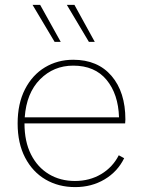

<svg xmlns="http://www.w3.org/2000/svg" viewBox="-20 -754 582 784"><path d="M287 10Q219 10 166 -21Q113 -52 82.5 -110.5Q52 -169 52 -250Q52 -331 82 -389.5Q112 -448 163.5 -479Q215 -510 279 -510Q379 -510 435.5 -444Q492 -378 492 -266Q492 -258 491 -250H80Q80 -176 106.5 -123.5Q133 -71 179.5 -43Q226 -15 286 -15Q346 -15 393 -43Q440 -71 465 -120L487 -108Q460 -53 407 -21.5Q354 10 287 10ZM279 -486Q199 -486 143.5 -430Q88 -374 81 -275H466Q463 -370 415 -428Q367 -486 279 -486ZM228 -583H203L113 -734H144ZM367 -583H343L253 -734H284Z"/></svg>

Font: Work Sans ExtraLight
Style: Regular
Weight: 200
Designer: Wei Huang
Foundry: Wei Huang
Version: Version 2.010; ttfautohint (v1.8.3)